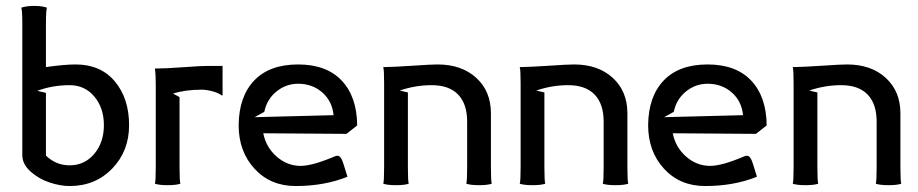

<svg xmlns="http://www.w3.org/2000/svg" viewBox="-20 -622 3094 647"><path d="M55.2 -99.1V-542Q55.2 -585.9 51.8 -596.2Q69.3 -602.1 95.2 -602.1Q120.6 -602.1 138.2 -596.2Q134.8 -585.9 134.8 -542V-396Q197.3 -404.8 234.9 -404.8Q319.3 -404.8 367.2 -347.4Q415 -290 415 -200.2Q415 -112.8 358.2 -54Q301.3 4.9 214.8 4.9Q183.1 4.9 147 -7.1Q110.8 -19 83 -43.9Q55.2 -68.8 55.2 -99.1ZM134.8 -97.7Q168.5 -64.9 214.8 -64.9Q265.1 -64.9 297.6 -103.5Q330.1 -142.1 330.1 -200.2Q330.1 -258.3 297.9 -296.6Q265.6 -335 214.8 -335Q156.7 -335 105.5 -315.9L134.8 -309.1Z M504.9 -58.1V-336.9Q504.9 -371.6 502 -391.1H504.4Q537.6 -391.1 597.7 -395.5Q657.7 -399.9 679.7 -399.9H730V-301.8L728 -299.8Q717.3 -308.6 696.5 -314.2Q675.8 -319.8 659.7 -319.8Q604.5 -319.8 563 -306.6L585 -294.9V-58.1Q585 -11.7 587.9 -2.9Q573.2 2 544.9 2Q516.6 2 502 -2.9Q504.9 -11.7 504.9 -58.1Z M784.2 -200.2Q785.2 -296.9 836.7 -350.8Q888.2 -404.8 984.4 -404.8Q1080.1 -404.8 1131.3 -350.6Q1182.6 -296.4 1183.6 -200.2V-199.2L1147.5 -170.9L867.2 -172.9Q876.5 -125.5 912.4 -94.2Q948.2 -63 993.2 -63Q1032.2 -63 1106 -94.2Q1112.8 -97.2 1117.2 -97.2Q1128.9 -97.2 1136.7 -71.8L1150.9 -26.4Q1072.8 4.9 976.6 4.9Q891.1 4.9 837.6 -53.5Q784.2 -111.8 784.2 -200.2ZM870.6 -245.1 837.9 -227.1 1104 -233.9Q1099.6 -280.8 1066.2 -310.3Q1032.7 -339.8 984.9 -339.8Q943.8 -339.8 911.6 -313.7Q879.4 -287.6 870.6 -245.1Z M1274.4 -58.1V-341.8Q1274.4 -387.2 1271.5 -396H1277.8Q1309.6 -396.5 1371.1 -400.6Q1432.6 -404.8 1454.6 -404.8Q1535.6 -404.8 1585 -359.6Q1634.3 -314.5 1634.3 -240.2V-58.1Q1634.3 -11.7 1637.2 -2.9Q1622.6 2 1594.2 2Q1565.9 2 1551.3 -2.9Q1554.2 -11.7 1554.2 -58.1V-211.9Q1554.2 -272 1523.7 -303.5Q1493.2 -335 1434.6 -335Q1379.9 -335 1327.1 -316.9Q1331.5 -315.9 1340.6 -313.7Q1349.6 -311.5 1354.5 -310.5V-58.1Q1354.5 -11.7 1357.4 -2.9Q1342.8 2 1314.5 2Q1286.1 2 1271.5 -2.9Q1274.4 -11.7 1274.4 -58.1Z M1734.4 -58.1V-341.8Q1734.4 -387.2 1731.4 -396H1737.8Q1769.5 -396.5 1831.1 -400.6Q1892.6 -404.8 1914.6 -404.8Q1995.6 -404.8 2044.9 -359.6Q2094.2 -314.5 2094.2 -240.2V-58.1Q2094.2 -11.7 2097.2 -2.9Q2082.5 2 2054.2 2Q2025.9 2 2011.2 -2.9Q2014.2 -11.7 2014.2 -58.1V-211.9Q2014.2 -272 1983.6 -303.5Q1953.1 -335 1894.5 -335Q1839.8 -335 1787.1 -316.9Q1791.5 -315.9 1800.5 -313.7Q1809.6 -311.5 1814.5 -310.5V-58.1Q1814.5 -11.7 1817.4 -2.9Q1802.7 2 1774.4 2Q1746.1 2 1731.4 -2.9Q1734.4 -11.7 1734.4 -58.1Z M2164.1 -200.2Q2165 -296.9 2216.6 -350.8Q2268.1 -404.8 2364.3 -404.8Q2460 -404.8 2511.2 -350.6Q2562.5 -296.4 2563.5 -200.2V-199.2L2527.3 -170.9L2247.1 -172.9Q2256.3 -125.5 2292.2 -94.2Q2328.1 -63 2373 -63Q2412.1 -63 2485.8 -94.2Q2492.7 -97.2 2497.1 -97.2Q2508.8 -97.2 2516.6 -71.8L2530.8 -26.4Q2452.6 4.9 2356.4 4.9Q2271 4.9 2217.5 -53.5Q2164.1 -111.8 2164.1 -200.2ZM2250.5 -245.1 2217.8 -227.1 2483.9 -233.9Q2479.5 -280.8 2446 -310.3Q2412.6 -339.8 2364.7 -339.8Q2323.7 -339.8 2291.5 -313.7Q2259.3 -287.6 2250.5 -245.1Z M2654.3 -58.1V-341.8Q2654.3 -387.2 2651.4 -396H2657.7Q2689.5 -396.5 2751 -400.6Q2812.5 -404.8 2834.5 -404.8Q2915.5 -404.8 2964.8 -359.6Q3014.2 -314.5 3014.2 -240.2V-58.1Q3014.2 -11.7 3017.1 -2.9Q3002.4 2 2974.1 2Q2945.8 2 2931.2 -2.9Q2934.1 -11.7 2934.1 -58.1V-211.9Q2934.1 -272 2903.6 -303.5Q2873 -335 2814.5 -335Q2759.8 -335 2707 -316.9Q2711.4 -315.9 2720.5 -313.7Q2729.5 -311.5 2734.4 -310.5V-58.1Q2734.4 -11.7 2737.3 -2.9Q2722.7 2 2694.3 2Q2666 2 2651.4 -2.9Q2654.3 -11.7 2654.3 -58.1Z"/></svg>

Font: Nikodecs
Style: Medium
Weight: 500
Version: Version 0.29